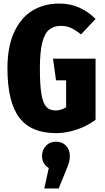

<svg xmlns="http://www.w3.org/2000/svg" viewBox="-20 -733 591 1083"><path d="M519 -626 437 -539Q406 -564 380.5 -575.5Q355 -587 324 -587Q283 -587 257 -565.5Q231 -544 218 -491.5Q205 -439 205 -347Q205 -251 214 -200Q223 -149 242 -129.5Q261 -110 293 -110Q325 -110 353 -128V-280H296L279 -402H519V-57Q472 -22 412.5 -2Q353 18 297 18Q154 18 88 -70.5Q22 -159 22 -348Q22 -470 60 -552Q98 -634 163.5 -673.5Q229 -713 315 -713Q377 -713 428.5 -689.5Q480 -666 519 -626ZM374 147Q374 166 369 183.5Q364 201 351 232L311 330H230L255 215Q217 191 217 147Q217 113 239 89.5Q261 66 296 66Q331 66 352.5 89Q374 112 374 147Z"/></svg>

Font: Fira Sans Compressed ExtraBold
Style: Regular
Weight: 800
Width: 1
Designer: bBox Type GmbH & Carrois Corporate GbR & Edenspiekermann AG
Foundry: bBox Type GmbH & Carrois Corporate GbR & Edenspiekermann AG
Version: Version 4.301